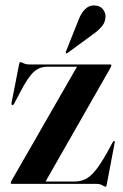

<svg xmlns="http://www.w3.org/2000/svg" viewBox="-20 -676 454 706"><path d="M385 -424.5 147.5 -8.5H254Q275.5 -8.5 293.5 -17Q311.5 -25.5 330.2 -48.2Q349 -71 373 -113.5L395 -154Q397.5 -158.5 400.5 -157.5Q403 -156.5 401.5 -150L372.5 2.5Q371 10.5 368.5 10.5Q364.5 10.5 356 5.2Q347.5 0 332.5 0H23.5Q19.5 0 19.5 -3Q19.5 -6.5 23.5 -13.5L263 -430.5H152Q125.5 -430.5 104.5 -411.8Q83.5 -393 56 -340.5L31.5 -294Q28.5 -288.5 25 -289.5Q21.5 -290.5 22.5 -298L50 -438.5Q51.5 -447.5 54.5 -447.5Q58.5 -447.5 67 -443.2Q75.5 -439 89.5 -439H385.5Q389.5 -439 389.5 -435.5Q389.5 -433 385 -424.5ZM267.5 -599.5Q288.5 -656 325 -656Q347 -656 357.5 -643Q368 -630 368 -616.5Q368 -595.5 355.2 -580Q342.5 -564.5 325 -552L228 -481Q224.5 -478.5 222.5 -480.5Q221 -482 222.5 -486.5Z"/></svg>

Font: Fraunces 144pt SemiBold
Style: Regular
Weight: 600
Version: Version 1.000;[0bf87f6ff]